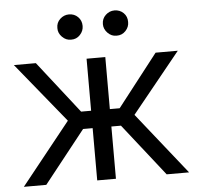

<svg xmlns="http://www.w3.org/2000/svg" viewBox="-53 -804 886 858"><g transform="rotate(-5 390.0 -375.0)"><path d="M19.5 0 241.2 -277.3 22.5 -545.9H121.1L303.7 -312.5H348.6V-545.9H432.6V-312.5H476.6L658.2 -545.9H757.8L540 -277.3L760.7 0H660.2L475.6 -234.4H432.6V0H348.6V-234.4H305.7L120.1 0ZM287.1 -636.7Q264.6 -636.2 247.3 -653.6Q230 -670.9 230.5 -693.4Q230 -717.8 247.3 -733.9Q264.6 -750 287.1 -750Q311.5 -750 327.6 -733.9Q343.8 -717.8 343.8 -693.4Q343.8 -670.9 327.6 -653.6Q311.5 -636.2 287.1 -636.7ZM491.2 -636.7Q468.8 -636.2 451.7 -653.6Q434.6 -670.9 434.6 -693.4Q434.6 -717.8 451.7 -733.9Q468.8 -750 491.2 -750Q515.6 -750 532 -733.9Q548.3 -717.8 547.9 -693.4Q548.3 -670.9 532 -653.6Q515.6 -636.2 491.2 -636.7Z"/></g></svg>

Font: Inter Tight
Style: Regular
Weight: 400
Designer: Rasmus Andersson
Foundry: rsms
Version: Version 3.002